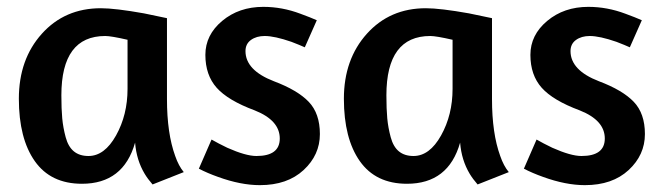

<svg xmlns="http://www.w3.org/2000/svg" viewBox="-20 -530 1936 560"><path d="M467 -477V-241Q467 -141 491 -75Q501 -46 516 -28L425 8Q411 -8 402 -23Q378 -63 374 -114Q340 6 219 6Q128 6 81.5 -60Q35 -126 35 -242Q35 -357 102 -431.5Q169 -506 274 -506Q316 -506 400 -491Q416 -488 467 -477ZM238 -75Q285 -75 318.5 -135Q352 -195 352 -271V-414Q304 -425 287 -425Q159 -425 159 -252Q159 -212 161.5 -185Q164 -158 171.5 -130Q179 -102 195.5 -88.5Q212 -75 238 -75Z M748 -510Q803 -510 856 -490Q886 -479 904 -471L869 -392Q856 -398 830 -408Q781 -425 752 -425Q728 -425 712 -413.5Q696 -402 696 -381Q696 -325 779 -293Q848 -267 880.5 -233Q913 -199 913 -139Q913 -78 865.5 -34Q818 10 738 10Q682 10 616 -14Q585 -25 560 -38L597 -123Q616 -112 643 -99Q697 -75 728 -75Q796 -75 796 -126Q796 -179 723 -208Q645 -237 612 -274Q579 -311 579 -370Q579 -428 628 -469Q677 -510 748 -510Z M1415 -477V-241Q1415 -141 1439 -75Q1449 -46 1464 -28L1373 8Q1359 -8 1350 -23Q1326 -63 1322 -114Q1288 6 1167 6Q1076 6 1029.5 -60Q983 -126 983 -242Q983 -357 1050 -431.5Q1117 -506 1222 -506Q1264 -506 1348 -491Q1364 -488 1415 -477ZM1186 -75Q1233 -75 1266.5 -135Q1300 -195 1300 -271V-414Q1252 -425 1235 -425Q1107 -425 1107 -252Q1107 -212 1109.5 -185Q1112 -158 1119.5 -130Q1127 -102 1143.5 -88.5Q1160 -75 1186 -75Z M1696 -510Q1751 -510 1804 -490Q1834 -479 1852 -471L1817 -392Q1804 -398 1778 -408Q1729 -425 1700 -425Q1676 -425 1660 -413.5Q1644 -402 1644 -381Q1644 -325 1727 -293Q1796 -267 1828.5 -233Q1861 -199 1861 -139Q1861 -78 1813.5 -34Q1766 10 1686 10Q1630 10 1564 -14Q1533 -25 1508 -38L1545 -123Q1564 -112 1591 -99Q1645 -75 1676 -75Q1744 -75 1744 -126Q1744 -179 1671 -208Q1593 -237 1560 -274Q1527 -311 1527 -370Q1527 -428 1576 -469Q1625 -510 1696 -510Z"/></svg>

Font: Amaranth
Style: Regular
Weight: 400
Designer: Gesine Todt
Foundry: Gesine Todt
Version: Version 1.000